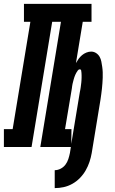

<svg xmlns="http://www.w3.org/2000/svg" viewBox="-69 -755 589 986"><path d="M212 211V119Q228 119 243 111Q258 103 267.5 90Q277 77 282 61.5Q287 46 290 31L295 0H138L244 -643H199L93 0H-49V-92H-4L87 -643H54V-735H401V-643H356L321 -431Q327 -442 334.5 -452.5Q342 -463 352 -471.5Q362 -480 374.5 -485Q387 -490 399 -490Q413 -490 424.5 -482.5Q436 -475 442.5 -463.5Q449 -452 451.5 -438.5Q454 -425 456 -411.5Q458 -398 458.5 -384Q459 -370 458.5 -356Q458 -342 457 -328Q456 -314 454.5 -299.5Q453 -285 451 -271Q449 -257 447 -243L402 31Q398 54 390.5 76.5Q383 99 371 120Q359 141 341.5 159Q324 177 302.5 189Q281 201 258 206Q235 211 212 211ZM297 -16 337 -258Q338 -264 339 -270Q340 -276 341 -282Q342 -288 343.5 -294.5Q345 -301 345.5 -307Q346 -313 347 -319Q348 -325 348.5 -331Q349 -337 349.5 -343.5Q350 -350 350 -356Q350 -362 350 -368Q350 -374 349.5 -380Q349 -386 348 -392.5Q347 -399 340 -399Q335 -399 330.5 -393Q326 -387 323 -381.5Q320 -376 317.5 -370.5Q315 -365 313 -359Q311 -353 309.5 -347.5Q308 -342 306.5 -336Q305 -330 303.5 -324Q302 -318 301.5 -312.5Q301 -307 300 -301Q299 -295 298 -289L265 -92H298Z"/></svg>

Font: Iosevka Curly Slab Heavy
Style: Italic
Weight: 900
Italic angle: -9°
Monospace: yes
Designer: Belleve Invis
Foundry: Belleve Invis
Version: Version 22.1.2; ttfautohint (v1.8.4)